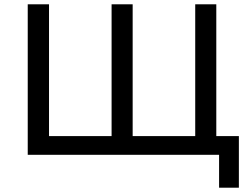

<svg xmlns="http://www.w3.org/2000/svg" viewBox="-20 -720 1160 893"><path d="M986 -700V-87H1091V153H999V0H109V-700H208V-87H499V-700H597V-87H888V-700Z"/></svg>

Font: false
Style: Regular
Weight: 500
Designer: Julieta Ulanovsky
Foundry: Julieta Ulanovsky
Version: Version 7.222;hotconv 1.0.109;makeotfexe 2.5.65596